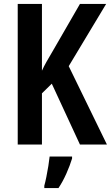

<svg xmlns="http://www.w3.org/2000/svg" viewBox="-20 -734 563 975"><path d="M523 0H386L243 -309L193 -260V0H70V-714H193V-375Q202 -395 216 -420Q230 -445 248 -475L386 -714H519L329 -398ZM346 61V71Q335 107 317 147.5Q299 188 277 221H205V209Q210 191 215.5 164Q221 137 225.5 109Q230 81 232 61Z"/></svg>

Font: Avrile Sans Condensed SemiBold
Style: Regular
Weight: 600
Width: 3
Designer: Monotype Design Team
Foundry: Monotype Imaging Inc.
Version: Version 2.001;September 10, 2019;FontCreator 11.5.0.2425 64-